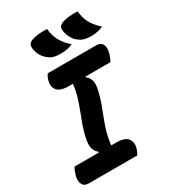

<svg xmlns="http://www.w3.org/2000/svg" viewBox="-226 -1047 1034 1160"><g transform="rotate(-30 291.0 -467.0)"><path d="M292 -934Q296 -886 315.5 -850.5Q335 -815 374 -780Q355 -771 334 -767Q313 -763 290 -763Q242 -763 218 -779Q165 -813 156 -875Q152 -906 177 -919Q213 -937 292 -934ZM505 -934Q509 -886 528.5 -850.5Q548 -815 587 -780Q549 -763 503 -763Q455 -763 431 -779Q403 -796 388.5 -820.5Q374 -845 369 -875Q366 -892 371 -902Q376 -912 389 -919Q425 -937 505 -934ZM382 0H44Q13 0 2 -21.5Q-9 -43 -2 -76Q7 -109 20 -131H189L191 -136Q172 -150 164 -174Q156 -198 163 -234Q175 -294 195.5 -346.5Q216 -399 235 -453Q254 -507 262 -569H236Q172 -569 152.5 -596Q133 -623 143 -660Q147 -674 151.5 -683Q156 -692 161 -700H499Q531 -700 542 -678.5Q553 -657 545 -624Q536 -591 523 -569H351L348 -564Q368 -551 375.5 -526Q383 -501 375 -466Q362 -406 341.5 -354.5Q321 -303 302.5 -250Q284 -197 276 -131H308Q371 -131 390.5 -104.5Q410 -78 400 -40Q396 -27 391.5 -17.5Q387 -8 382 0Z"/></g></svg>

Font: Recursive Sn Csl St
Style: Bold Italic
Weight: 700
Italic angle: -15°
Version: Version 1.079;hotconv 1.0.112;makeotfexe 2.5.65598; ttfautoh